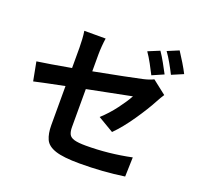

<svg xmlns="http://www.w3.org/2000/svg" viewBox="-153 -1032 1306 1260"><g transform="rotate(20 500.0 -402.0)"><path d="M973 -727 893 -693Q877 -725 855.5 -763Q834 -801 813 -830L892 -863Q912 -833 935.5 -794Q959 -755 973 -727ZM853 -681 773 -646Q757 -678 736 -716.5Q715 -755 694 -785L774 -818Q794 -789 816 -749.5Q838 -710 853 -681ZM400 -655V-538Q512 -559 602.5 -577.5Q693 -596 730 -604Q774 -614 801 -628L897 -553Q890 -542 881 -527.5Q872 -513 865 -499Q830 -433 772 -348.5Q714 -264 658 -208L548 -273Q599 -319 642 -376.5Q685 -434 707 -475Q674 -469 561 -446Q487 -431 400 -414V-149Q400 -118 409 -99.5Q418 -81 445.5 -73Q473 -65 527 -65Q685 -65 843 -98L839 37Q690 59 528 59Q415 59 359 40.5Q303 22 285.5 -16.5Q268 -55 268 -114V-387Q128 -359 58 -343L33 -474Q112 -485 268 -513V-655Q268 -681 266 -713.5Q264 -746 260 -770H409Q405 -746 402.5 -713.5Q400 -681 400 -655Z"/></g></svg>

Font: Source Han Sans CN Bold
Style: Bold
Weight: 700
Designer: Ryoko NISHIZUKA 西塚涼子 (kana & ideographs); Paul D. Hunt (Latin, Greek & Cyrillic); Wenlong ZHANG 张文龙 (bopomofo); Sandoll 
Foundry: Adobe Systems Incorporated
Version: Version 1.00;May 30, 2023;FontCreator 11.5.0.2422 32-bit